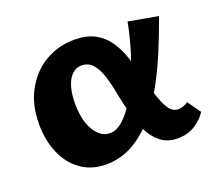

<svg xmlns="http://www.w3.org/2000/svg" viewBox="-85 -550 757 677"><g transform="rotate(-20 293.5 -212.0)"><path d="M208 14Q153 14 113.5 -14.5Q74 -43 53.5 -91.5Q33 -140 33 -200Q33 -273 62.5 -326.5Q92 -380 141.5 -409Q191 -438 250 -438Q296 -438 326.5 -422Q357 -406 376.5 -378.5Q396 -351 408 -316.5Q420 -282 429 -246Q441 -198 452.5 -161Q464 -124 478 -103Q492 -82 513 -82Q521 -82 531 -85Q541 -88 550 -95L585 -46Q571 -23 543 -4.5Q515 14 476 14Q438 14 412 -7Q386 -28 370.5 -61Q355 -94 345.5 -132Q336 -170 329 -205Q322 -244 312 -275.5Q302 -307 286 -325.5Q270 -344 243 -344Q224 -344 208.5 -329.5Q193 -315 185 -288Q177 -261 177 -223Q177 -186 186.5 -154.5Q196 -123 215 -104Q234 -85 258 -85Q283 -85 307.5 -107Q332 -129 354 -166Q376 -203 395 -248.5Q414 -294 428 -342Q442 -390 450 -434L561 -414Q539 -353 513.5 -291.5Q488 -230 457 -175.5Q426 -121 388.5 -78Q351 -35 306 -10.5Q261 14 208 14Z"/></g></svg>

Font: Ysabeau Office ExtraBold
Style: Regular
Weight: 800
Designer: Christian Thalmann (Catharsis Fonts)
Version: Version 2.001;gftools[0.9.30]; featfreeze: tnum,lnum,ss02